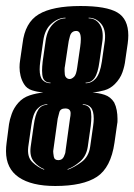

<svg xmlns="http://www.w3.org/2000/svg" viewBox="-24 -613 447 639"><path d="M160 6Q81 6 38.5 -23Q-4 -52 -4 -110Q-4 -117 -3.5 -124Q-3 -131 -2 -138L6 -200Q8 -214 15 -234Q22 -254 37 -271Q52 -288 74.5 -295.5Q97 -303 120 -305Q100 -307 82.5 -312.5Q65 -318 56 -333Q48 -346 44.5 -360.5Q41 -375 41 -389Q41 -395 41.5 -401Q42 -407 43 -413L51 -468Q59 -538 105 -565.5Q151 -593 244 -593Q330 -593 366.5 -571.5Q403 -550 403 -495Q403 -489 402.5 -482.5Q402 -476 401 -468L393 -413Q391 -394 383.5 -372.5Q376 -351 358 -333Q343 -318 323.5 -312.5Q304 -307 284 -305Q304 -304 324 -297.5Q344 -291 356 -272Q362 -260 364.5 -246Q367 -232 367 -219Q367 -214 367 -209.5Q367 -205 366 -201L357 -138Q345 -55 298.5 -24.5Q252 6 160 6ZM144 -336V-338Q125 -338 119 -354Q116 -363 116 -378Q116 -384 116.5 -391.5Q117 -399 118 -408L128 -478Q133 -513 152 -532.5Q171 -552 194 -552V-554Q170 -554 147.5 -534.5Q125 -515 120 -478L110 -408Q109 -401 108.5 -394.5Q108 -388 108 -382Q108 -357 118 -346.5Q128 -336 144 -336ZM261 -336Q281 -336 295 -352Q309 -368 315 -408L325 -478Q329 -515 312 -534.5Q295 -554 271 -554V-552Q294 -552 307.5 -532.5Q321 -513 317 -478L307 -408Q302 -370 291 -354Q280 -338 261 -338ZM208 -350Q215 -350 223 -358Q230 -365 233 -389L243 -458Q244 -465 244.5 -471.5Q245 -478 245 -483Q245 -510 230 -510Q214 -510 209 -493.5Q204 -477 202 -459L192 -392Q191 -388 191 -384Q191 -380 191 -376Q191 -363 194 -358Q199 -350 208 -350ZM123 -48V-50Q103 -58 88.5 -75.5Q74 -93 78 -124L88 -194Q93 -232 103.5 -248Q114 -264 133 -264L134 -266Q114 -266 99.5 -250Q85 -234 80 -194L70 -124Q66 -90 84 -73Q102 -56 123 -48ZM201 -48Q223 -56 247 -73.5Q271 -91 276 -124L286 -194Q287 -201 287.5 -207Q288 -213 288 -218Q288 -244 278.5 -255Q269 -266 252 -266L251 -264Q270 -264 277 -248Q280 -239 280 -224Q280 -218 279.5 -210.5Q279 -203 278 -194L268 -124Q263 -93 242 -75Q221 -57 201 -50ZM170 -80Q183 -80 188.5 -91.5Q194 -103 194 -110L209 -219Q210 -224 210.5 -228Q211 -232 211 -236Q211 -252 193 -252Q177 -252 173.5 -239.5Q170 -227 168 -218L153 -110Q153 -104 155 -92Q157 -80 170 -80Z"/></svg>

Font: Alumni Sans Inline One
Style: Italic
Weight: 400
Italic angle: -8°
Designer: Robert E. Leuschke
Foundry: Robert E. Leuschke
Version: Version 1.100; ttfautohint (v1.8.3)